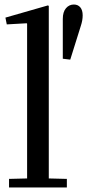

<svg xmlns="http://www.w3.org/2000/svg" viewBox="-20 -830 386 850"><path d="M192 -806 196 -804V-40L276 -38V0H20V-38L100 -40V-725L98 -727L10 -722L4 -752ZM307 -810Q325 -810 335.5 -797.5Q346 -785 346 -762Q346 -740 338 -716L291 -566L258 -570V-746Q258 -777 272 -793.5Q286 -810 307 -810Z"/></svg>

Font: Minipax
Style: Regular
Weight: 400
Designer: Raphaël Ronot, Igor Stepanchenko (Cyrillic)
Foundry: steppetype
Version: Version 1.002